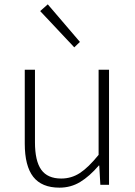

<svg xmlns="http://www.w3.org/2000/svg" viewBox="-20 -851 623 884"><path d="M94 -190V-530H141V-196Q141 -110 170 -69.5Q199 -29 262 -29Q309 -29 348 -54.5Q387 -80 434 -138V-530H482V0H442L437 -89H435Q392 -39 349 -13Q306 13 254 13Q172 13 133 -37Q94 -87 94 -190ZM165 -800 200 -831 348 -658 322 -633Z"/></svg>

Font: Merged Yaku Han JP ExtraLight
Style: Regular
Weight: 250
Designer: Ryoko NISHIZUKA 西塚涼子 (kana, bopomofo & ideographs); Paul D. Hunt (Latin, Greek & Cyrillic); Sandoll Communications 산돌커뮤니
Foundry: Adobe
Version: Version 2.004